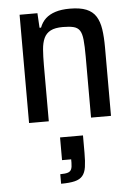

<svg xmlns="http://www.w3.org/2000/svg" viewBox="-56 -561 636 901"><g transform="rotate(-5 262.0 -110.5)"><path d="M70 0V-510H154L158 -441H165Q175 -467 193 -483.5Q211 -500 239 -509Q267 -518 307 -518Q355 -518 384.5 -506Q414 -494 429.5 -469.5Q445 -445 450.5 -408.5Q456 -372 456 -322V0H362V-287Q362 -337 359 -366.5Q356 -396 346.5 -410.5Q337 -425 318 -430Q299 -435 267 -435Q230 -435 209 -424Q188 -413 178 -391.5Q168 -370 165.5 -338Q163 -306 163 -264V0ZM195 297V252Q219 252 231 248Q243 244 247.5 233.5Q252 223 252 203V187H209V80H317V162Q317 203 313 229Q309 255 296.5 270Q284 285 259.5 291Q235 297 195 297Z"/></g></svg>

Font: Saira SemiCondensed Medium
Style: Regular
Weight: 500
Width: 4
Designer: Hector Gatti with collaboration of the Omnibus-Type team
Foundry: Omnibus-Type
Version: Version 1.101